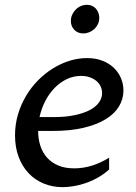

<svg xmlns="http://www.w3.org/2000/svg" viewBox="-20 -769 568 799"><path d="M138.7 -224.1Q138.7 -190.9 147.9 -162.4Q157.2 -133.8 175.8 -113Q194.3 -92.3 222.4 -80.3Q250.5 -68.4 289.1 -68.4Q324.7 -68.4 361.3 -79.3Q397.9 -90.3 434.1 -112.8V-63.5Q410.2 -42.5 384.3 -28.3Q358.4 -14.2 333 -5.9Q307.6 2.4 283.9 6.1Q260.3 9.8 240.7 9.8Q197.8 9.8 161.4 -5.4Q125 -20.5 98.6 -48.6Q72.3 -76.7 57.4 -116.5Q42.5 -156.2 42.5 -206.1Q42.5 -251 54.7 -292.2Q66.9 -333.5 88.1 -369.4Q109.4 -405.3 137.9 -434.3Q166.5 -463.4 200 -484.1Q233.4 -504.9 269.5 -516.1Q305.7 -527.3 341.8 -527.3Q378.4 -527.3 406.7 -516.1Q435.1 -504.9 454.3 -486.1Q473.6 -467.3 483.6 -443.1Q493.7 -418.9 493.7 -392.6Q493.7 -356.9 475.1 -326.2Q456.5 -295.4 419.4 -272.7Q382.3 -250 327.4 -237.1Q272.5 -224.1 199.7 -224.1ZM317.4 -453.1Q285.2 -453.1 256.8 -439.2Q228.5 -425.3 206.1 -401.9Q183.6 -378.4 167.7 -347.2Q151.9 -315.9 144.5 -281.7H202.1Q253.4 -281.7 291.3 -289.8Q329.1 -297.9 354.5 -311.5Q379.9 -325.2 392.3 -343.3Q404.8 -361.3 404.8 -381.8Q404.8 -395.5 399.2 -408.4Q393.6 -421.4 382.3 -431.2Q371.1 -440.9 354.7 -447Q338.4 -453.1 317.4 -453.1ZM326.7 -629.9Q303.7 -629.9 289.3 -644.8Q274.9 -659.7 274.9 -682.1Q274.9 -695.8 280.5 -708Q286.1 -720.2 295.4 -729.5Q304.7 -738.8 316.9 -743.9Q329.1 -749 342.3 -749Q353 -749 362.5 -744.9Q372.1 -740.7 378.7 -733.4Q385.3 -726.1 389.2 -716.1Q393.1 -706.1 393.1 -694.8Q393.1 -680.7 387.5 -668.7Q381.8 -656.7 372.6 -648.2Q363.3 -639.6 351.3 -634.8Q339.4 -629.9 326.7 -629.9Z"/></svg>

Font: Proza Libre
Style: Italic
Weight: 400
Designer: Jasper de Waard
Foundry: Jasper de Waard
Version: Version 1.000; ttfautohint (v1.4.1.8-43bc)